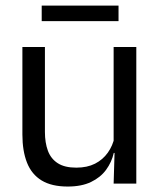

<svg xmlns="http://www.w3.org/2000/svg" viewBox="-20 -656 573 686"><path d="M140.5 -488V-184.5Q140.5 -146 151.2 -117.2Q162 -88.5 186.5 -72.8Q211 -57 252.5 -57Q291.5 -57 319.5 -71.2Q347.5 -85.5 365.2 -110.5Q383 -135.5 389.5 -167L404 -109.5H386.5Q379 -76.5 359 -49.2Q339 -22 305.2 -5.8Q271.5 10.5 222 10.5Q164.5 10.5 128.8 -11.2Q93 -33 76.5 -74.8Q60 -116.5 60 -175.5V-488ZM467 -488V0H386L389.5 -117L386 -122V-488ZM129 -580.5V-636H403.5V-580.5Z"/></svg>

Font: Anek Latin Medium
Style: Regular
Weight: 400
Version: Version 1.003